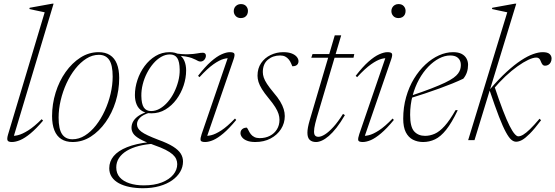

<svg xmlns="http://www.w3.org/2000/svg" viewBox="-20 -740 2933 1014"><path d="M216 -675Q207 -677 193.5 -679.8Q180 -682.5 164.8 -685.8Q149.5 -689 135 -692.5L137 -699L255.5 -720.5H263L49.5 -9.5L35.5 -23.5Q51.5 -20.5 74.5 -26Q97.5 -31.5 129 -51.2Q160.5 -71 200 -110.5L207.5 -103Q171 -60 141 -35.2Q111 -10.5 86.8 -0.2Q62.5 10 43 10Q23.5 10 19.8 1.2Q16 -7.5 22.5 -29.5Z M501 -464.5Q536.5 -464.5 560.8 -449Q585 -433.5 597.2 -403Q609.5 -372.5 609.5 -328Q609.5 -264 590.8 -203.5Q572 -143 538 -95Q504 -47 459.5 -18.5Q415 10 363.5 10Q328 10 303.8 -5.5Q279.5 -21 267.2 -51.8Q255 -82.5 255 -127Q255 -190.5 273.8 -251Q292.5 -311.5 326.5 -359.5Q360.5 -407.5 405 -436Q449.5 -464.5 501 -464.5ZM362.5 -4.5Q397 -4.5 428.5 -24.2Q460 -44 486.8 -78Q513.5 -112 533.2 -155Q553 -198 564 -244.5Q575 -291 575 -335.5Q575 -396.5 556.8 -423.5Q538.5 -450.5 502 -450.5Q467.5 -450.5 436 -430.5Q404.5 -410.5 377.8 -376.8Q351 -343 331.2 -300Q311.5 -257 300.5 -210.2Q289.5 -163.5 289.5 -119Q289.5 -58.5 307.8 -31.5Q326 -4.5 362.5 -4.5Z M1039 -415Q1032 -415 1026.5 -417.8Q1021 -420.5 1013 -424.8Q1005 -429 992.8 -433.5Q980.5 -438 961 -441.5Q941.5 -445 911.5 -446.5L895.5 -459Q944.5 -452.5 974.5 -453.5Q1004.5 -454.5 1022.2 -458Q1040 -461.5 1051.5 -461.5Q1058.5 -461.5 1063 -457.5Q1067.5 -453.5 1067.5 -445.5Q1067.5 -440.5 1065.5 -435.2Q1063.5 -430 1059.8 -425.2Q1056 -420.5 1050.8 -417.8Q1045.5 -415 1039 -415ZM778 -153.5Q802 -153.5 824.5 -166.5Q847 -179.5 866.2 -201.8Q885.5 -224 899.5 -252.2Q913.5 -280.5 921.5 -311.2Q929.5 -342 929 -372Q928.5 -414.5 916 -433.5Q903.5 -452.5 877 -452.5Q853.5 -452.5 831 -439.5Q808.5 -426.5 789.5 -404.2Q770.5 -382 756 -353.8Q741.5 -325.5 733.8 -294.5Q726 -263.5 726.5 -233.5Q727 -191.5 739.5 -172.5Q752 -153.5 778 -153.5ZM875.5 -464.5Q906 -464.5 925.2 -452.2Q944.5 -440 953.8 -418.2Q963 -396.5 963 -368Q963 -328.5 949.8 -288.5Q936.5 -248.5 912 -215.2Q887.5 -182 854 -161.8Q820.5 -141.5 779.5 -141.5Q750 -141.5 730.5 -153.8Q711 -166 701.8 -187.8Q692.5 -209.5 692.5 -238Q692.5 -277.5 705.8 -317.5Q719 -357.5 743.5 -390.8Q768 -424 801.5 -444.2Q835 -464.5 875.5 -464.5ZM735 254Q697 254 664.8 247.5Q632.5 241 608.2 228Q584 215 570.5 195Q557 175 557 148.5Q557 112.5 580.2 84.5Q603.5 56.5 650.5 37.5Q697.5 18.5 769 10.5L795 11.5V19Q750 21.5 713 31Q676 40.5 649.5 56.5Q623 72.5 608.5 94.5Q594 116.5 594 144Q594 175.5 612.5 196.5Q631 217.5 664 228.2Q697 239 739.5 239Q795 239 834.5 223.5Q874 208 895 182.5Q916 157 916 127Q916 113 910.5 100.2Q905 87.5 891.8 75.5Q878.5 63.5 854.5 51.2Q830.5 39 793 26Q744 8.5 718.5 -6Q693 -20.5 683.8 -34.8Q674.5 -49 674.5 -65Q674.5 -84.5 684.8 -101Q695 -117.5 714.5 -130Q734 -142.5 762 -150.5L770 -145Q734.5 -134 719 -118Q703.5 -102 703.5 -84Q703.5 -73 708.8 -63.5Q714 -54 726.5 -44.5Q739 -35 761 -24.8Q783 -14.5 815.5 -2Q865.5 16 894 34Q922.5 52 934.5 71.2Q946.5 90.5 946.5 113Q946.5 142 931.5 167.5Q916.5 193 888.8 212.5Q861 232 822 243Q783 254 735 254Z M1045 -32 1187.5 -447.5 1200.5 -432Q1184.5 -435 1161.5 -428.8Q1138.5 -422.5 1107.2 -400.5Q1076 -378.5 1033.5 -332.5L1026 -339.5Q1063 -387.5 1094 -414.8Q1125 -442 1150.2 -453.2Q1175.5 -464.5 1194 -464.5Q1214 -464.5 1217.5 -456.5Q1221 -448.5 1214 -428L1069.5 -8.5L1056.5 -23.5Q1072 -20.5 1094.8 -25.8Q1117.5 -31 1148.8 -51.2Q1180 -71.5 1221 -114L1227.5 -106.5Q1190 -61 1160 -35.8Q1130 -10.5 1106.2 -0.2Q1082.5 10 1063 10Q1041 10 1039.2 0Q1037.5 -10 1045 -32ZM1214.5 -682Q1214.5 -692 1219.2 -700.2Q1224 -708.5 1232.5 -713.5Q1241 -718.5 1252 -718.5Q1270 -718.5 1279.8 -707.8Q1289.5 -697 1289.5 -682Q1289.5 -671.5 1285.2 -663Q1281 -654.5 1272.5 -649.5Q1264 -644.5 1252 -644.5Q1235 -644.5 1224.8 -655.2Q1214.5 -666 1214.5 -682Z M1283.5 -66Q1288 -61 1292.5 -51.2Q1297 -41.5 1304.5 -31.5Q1312.5 -21.5 1324 -16Q1335.5 -10.5 1351 -10.5Q1382 -10.5 1405.5 -22.8Q1429 -35 1442.5 -56.8Q1456 -78.5 1456 -107.5Q1456 -122.5 1451 -138.5Q1446 -154.5 1433.5 -174.5Q1421 -194.5 1398.5 -221.5Q1376.5 -248 1363.5 -269Q1350.5 -290 1345.2 -307.2Q1340 -324.5 1340 -340Q1340 -379 1359 -406.8Q1378 -434.5 1409.2 -449.5Q1440.5 -464.5 1476 -464.5Q1503 -464.5 1520.8 -457.5Q1538.5 -450.5 1547.5 -439.5Q1556.5 -428.5 1556.5 -416.5Q1556.5 -409 1553 -402.8Q1549.5 -396.5 1542.2 -393.2Q1535 -390 1524 -390Q1521 -396 1517 -406Q1513 -416 1505 -426Q1497 -436 1486 -441.5Q1475 -447 1459.5 -447Q1421 -447 1394.5 -424.5Q1368 -402 1368 -359.5Q1368 -345.5 1373 -330.5Q1378 -315.5 1390.2 -296.8Q1402.5 -278 1424.5 -251.5Q1447 -225.5 1459.8 -204Q1472.5 -182.5 1478.2 -163.8Q1484 -145 1484 -127Q1484 -89.5 1464 -58.2Q1444 -27 1409 -8.5Q1374 10 1328.5 10Q1302 10 1284.8 3.2Q1267.5 -3.5 1258.8 -14.5Q1250 -25.5 1250 -37Q1250 -45.5 1254 -52Q1258 -58.5 1265.5 -62.2Q1273 -66 1283.5 -66Z M1624 -435 1630.5 -454.5H1851L1847 -435ZM1653.5 -120Q1648.5 -102.5 1645 -88.5Q1641.5 -74.5 1640 -64Q1638.5 -53.5 1638.5 -45.5Q1638.5 -30 1644.5 -23.8Q1650.5 -17.5 1661.5 -17.5Q1676 -17.5 1696 -30Q1716 -42.5 1740.5 -69.2Q1765 -96 1791.5 -138.5L1801.5 -132Q1778.5 -92.5 1757.2 -65.5Q1736 -38.5 1716.8 -22Q1697.5 -5.5 1680.5 2.2Q1663.5 10 1649 10Q1627.5 10 1615.5 -1.5Q1603.5 -13 1603.5 -39Q1603.5 -51.5 1606.5 -67.8Q1609.5 -84 1615.5 -104.5L1748 -553.5H1782Z M1877.5 -32 2020 -447.5 2033 -432Q2017 -435 1994 -428.8Q1971 -422.5 1939.8 -400.5Q1908.5 -378.5 1866 -332.5L1858.5 -339.5Q1895.5 -387.5 1926.5 -414.8Q1957.5 -442 1982.8 -453.2Q2008 -464.5 2026.5 -464.5Q2046.5 -464.5 2050 -456.5Q2053.5 -448.5 2046.5 -428L1902 -8.5L1889 -23.5Q1904.5 -20.5 1927.2 -25.8Q1950 -31 1981.2 -51.2Q2012.5 -71.5 2053.5 -114L2060 -106.5Q2022.5 -61 1992.5 -35.8Q1962.5 -10.5 1938.8 -0.2Q1915 10 1895.5 10Q1873.5 10 1871.8 0Q1870 -10 1877.5 -32ZM2047 -682Q2047 -692 2051.8 -700.2Q2056.5 -708.5 2065 -713.5Q2073.5 -718.5 2084.5 -718.5Q2102.5 -718.5 2112.2 -707.8Q2122 -697 2122 -682Q2122 -671.5 2117.8 -663Q2113.5 -654.5 2105 -649.5Q2096.5 -644.5 2084.5 -644.5Q2067.5 -644.5 2057.2 -655.2Q2047 -666 2047 -682Z M2357.5 -447Q2329 -447 2299.2 -431.5Q2269.5 -416 2242 -387.8Q2214.5 -359.5 2193 -320.5Q2171.5 -281.5 2158.8 -234Q2146 -186.5 2146 -133.5Q2146 -69.5 2167.5 -46Q2189 -22.5 2225 -22.5Q2250.5 -22.5 2275.8 -33.5Q2301 -44.5 2328 -74.2Q2355 -104 2386 -158.5L2397.5 -158Q2365.5 -91 2336.2 -54.5Q2307 -18 2277.2 -4Q2247.5 10 2214.5 10Q2185 10 2161 -2.2Q2137 -14.5 2123.2 -41.5Q2109.5 -68.5 2109.5 -113Q2109.5 -173.5 2124.8 -227.2Q2140 -281 2166.5 -324.5Q2193 -368 2227 -399.5Q2261 -431 2298.5 -447.8Q2336 -464.5 2373 -464.5Q2400.5 -464.5 2417.8 -455.5Q2435 -446.5 2443.5 -431.2Q2452 -416 2452 -398Q2452 -377 2446 -358.8Q2440 -340.5 2427 -324.5Q2402 -312.5 2369.5 -299.2Q2337 -286 2299.8 -272.5Q2262.5 -259 2223.5 -246Q2184.5 -233 2147 -221.5L2147.5 -233.5Q2212 -255 2256.5 -272.2Q2301 -289.5 2329.8 -303.2Q2358.5 -317 2375 -329Q2391.5 -341 2399.2 -351.8Q2407 -362.5 2410.5 -373.5Q2416 -393.5 2412.5 -410Q2409 -426.5 2395.5 -436.8Q2382 -447 2357.5 -447Z M2706.5 -720.5 2486 0H2452.5L2659 -675Q2650 -677 2636.5 -679.8Q2623 -682.5 2607.8 -685.8Q2592.5 -689 2578 -692.5L2580 -699L2698.5 -720.5ZM2565.5 -263.5 2566.5 -267Q2614 -322.5 2655.2 -360.2Q2696.5 -398 2731.5 -421Q2766.5 -444 2795.2 -454.2Q2824 -464.5 2846 -464.5Q2871.5 -464.5 2882.2 -455Q2893 -445.5 2893 -431Q2893 -420 2888.5 -411.2Q2884 -402.5 2876.2 -397.8Q2868.5 -393 2859 -393Q2850 -393 2845 -399.2Q2840 -405.5 2836 -416Q2832.5 -426.5 2826.8 -431.2Q2821 -436 2812.5 -436Q2795.5 -436 2770 -424Q2744.5 -412 2713.5 -390Q2682.5 -368 2649.2 -336.8Q2616 -305.5 2584 -267.5L2590 -287.5Q2616 -209.5 2636 -157.5Q2656 -105.5 2671.2 -75.5Q2686.5 -45.5 2697.8 -32.8Q2709 -20 2717 -20Q2728.5 -20 2743 -28.5Q2757.5 -37 2778.8 -57.5Q2800 -78 2829.5 -113L2837.5 -105Q2802.5 -58.5 2778 -34Q2753.5 -9.5 2736.8 -0.5Q2720 8.5 2705.5 8.5Q2693 8.5 2680.2 -2.2Q2667.5 -13 2651.8 -41.8Q2636 -70.5 2615.2 -124Q2594.5 -177.5 2565.5 -263.5Z"/></svg>

Font: Newsreader 36pt ExtraLight
Style: Italic
Weight: 250
Italic angle: -17°
Designer: Hugues Gentile
Foundry: Production Type
Version: Version 1.003